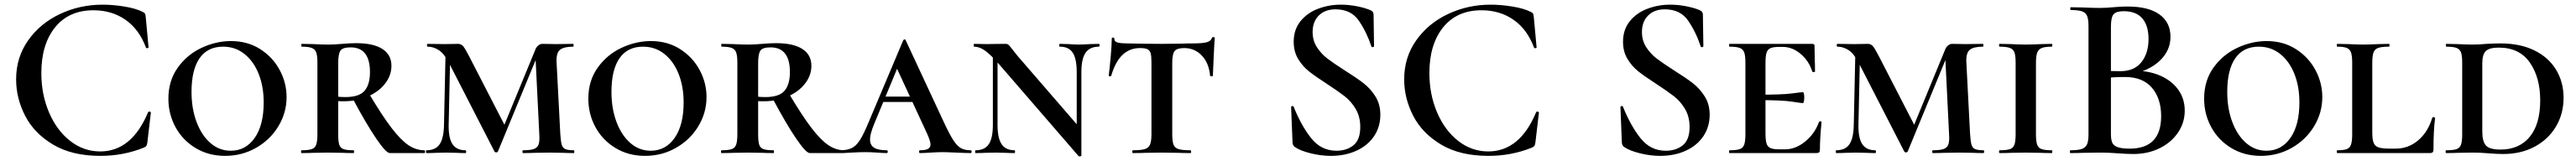

<svg xmlns="http://www.w3.org/2000/svg" viewBox="-20 -656 11028 690"><path d="M589 -606Q598 -602 600.5 -598Q603 -594 604 -583L616 -453Q616 -450 611 -449.5Q606 -449 605 -452Q576 -530 517.5 -571Q459 -612 380 -612Q275 -612 216 -539Q157 -466 157 -343Q157 -251 190 -174Q223 -97 280.5 -52Q338 -7 409 -7Q544 -7 614 -175Q616 -178 619 -178Q621 -178 623.5 -176.5Q626 -175 626 -174L611 -46Q609 -34 606.5 -30.5Q604 -27 595 -23Q508 12 410 12Q288 12 207 -36.5Q126 -85 87.5 -160Q49 -235 49 -316Q49 -410 100.5 -483Q152 -556 237 -596Q322 -636 419 -636Q464 -636 512.5 -628Q561 -620 589 -606Z M701 -233Q701 -310 741 -366Q781 -422 843 -451Q905 -480 969 -480Q1040 -480 1094 -445.5Q1148 -411 1177.5 -356Q1207 -301 1207 -240Q1207 -173 1172 -115Q1137 -57 1076.5 -22.5Q1016 12 944 12Q873 12 817.5 -21.5Q762 -55 731.5 -111Q701 -167 701 -233ZM1109 -217Q1109 -284 1088 -338Q1067 -392 1027.5 -424Q988 -456 935 -456Q869 -456 834.5 -406.5Q800 -357 800 -262Q800 -191 821.5 -133.5Q843 -76 881 -43Q919 -10 968 -10Q1032 -10 1070.5 -65Q1109 -120 1109 -217Z M1494 0Q1465 0 1448 -1L1382 -2L1320 -1Q1302 0 1271 0Q1269 0 1269 -6Q1269 -12 1271 -12Q1301 -12 1315 -17Q1329 -22 1334 -36.5Q1339 -51 1339 -81V-387Q1339 -417 1334 -431Q1329 -445 1315 -450.5Q1301 -456 1272 -456Q1270 -456 1270 -462Q1270 -468 1272 -468L1321 -467Q1359 -465 1382 -465Q1401 -465 1417 -466Q1433 -467 1445 -468Q1478 -471 1505 -471Q1579 -471 1617.5 -446Q1656 -421 1656 -374Q1656 -333 1629 -298Q1602 -263 1555 -242.5Q1508 -222 1452 -222Q1420 -222 1397 -226L1396 -247Q1421 -240 1459 -240Q1518 -240 1541 -267Q1564 -294 1564 -347Q1564 -453 1481 -453Q1448 -453 1438 -439.5Q1428 -426 1428 -385V-81Q1428 -50 1432.5 -36Q1437 -22 1450.5 -17Q1464 -12 1494 -12Q1496 -12 1496 -6Q1496 0 1494 0ZM1797 0H1649Q1633 0 1590.5 -62.5Q1548 -125 1491 -232L1561 -253Q1617 -159 1656.5 -107.5Q1696 -56 1728.5 -34Q1761 -12 1797 -12Q1800 -12 1800 -6Q1800 0 1797 0Z M1888 -446 1908 -443 1901 -121Q1900 -64 1917.5 -38Q1935 -12 1973 -12Q1976 -12 1976 -6Q1976 0 1973 0Q1950 0 1937 -1L1891 -2L1845 -1Q1832 0 1806 0Q1804 0 1804 -6Q1804 -12 1806 -12Q1845 -12 1862.5 -38Q1880 -64 1881 -121ZM2437 0Q2410 0 2394 -1L2334 -2L2266 -1Q2249 0 2219 0Q2217 0 2217 -6Q2217 -12 2219 -12Q2251 -12 2266 -17.5Q2281 -23 2286 -37Q2291 -51 2289 -81L2272 -426L2297 -456L2112 -7Q2110 -3 2105 -3Q2099 -3 2097 -7L1903 -385Q1882 -426 1859 -441Q1836 -456 1811 -456Q1808 -456 1808 -462Q1808 -468 1811 -468L1884 -467L1941 -468Q1954 -468 1962.5 -458.5Q1971 -449 1988 -416L2144 -113L2104 -35L2272 -443Q2276 -454 2284.5 -461Q2293 -468 2302 -468L2361 -467L2434 -468Q2436 -468 2436 -462Q2436 -456 2434 -456Q2394 -456 2377.5 -442.5Q2361 -429 2363 -389L2379 -81Q2381 -50 2385 -36Q2389 -22 2400.5 -17Q2412 -12 2437 -12Q2439 -12 2439 -6Q2439 0 2437 0Z M2499 -233Q2499 -310 2539 -366Q2579 -422 2641 -451Q2703 -480 2767 -480Q2838 -480 2892 -445.5Q2946 -411 2975.5 -356Q3005 -301 3005 -240Q3005 -173 2970 -115Q2935 -57 2874.5 -22.5Q2814 12 2742 12Q2671 12 2615.5 -21.5Q2560 -55 2529.5 -111Q2499 -167 2499 -233ZM2907 -217Q2907 -284 2886 -338Q2865 -392 2825.5 -424Q2786 -456 2733 -456Q2667 -456 2632.5 -406.5Q2598 -357 2598 -262Q2598 -191 2619.5 -133.5Q2641 -76 2679 -43Q2717 -10 2766 -10Q2830 -10 2868.5 -65Q2907 -120 2907 -217Z M3292 0Q3263 0 3246 -1L3180 -2L3118 -1Q3100 0 3069 0Q3067 0 3067 -6Q3067 -12 3069 -12Q3099 -12 3113 -17Q3127 -22 3132 -36.5Q3137 -51 3137 -81V-387Q3137 -417 3132 -431Q3127 -445 3113 -450.5Q3099 -456 3070 -456Q3068 -456 3068 -462Q3068 -468 3070 -468L3119 -467Q3157 -465 3180 -465Q3199 -465 3215 -466Q3231 -467 3243 -468Q3276 -471 3303 -471Q3377 -471 3415.5 -446Q3454 -421 3454 -374Q3454 -333 3427 -298Q3400 -263 3353 -242.5Q3306 -222 3250 -222Q3218 -222 3195 -226L3194 -247Q3219 -240 3257 -240Q3316 -240 3339 -267Q3362 -294 3362 -347Q3362 -453 3279 -453Q3246 -453 3236 -439.5Q3226 -426 3226 -385V-81Q3226 -50 3230.5 -36Q3235 -22 3248.5 -17Q3262 -12 3292 -12Q3294 -12 3294 -6Q3294 0 3292 0ZM3595 0H3447Q3431 0 3388.5 -62.5Q3346 -125 3289 -232L3359 -253Q3415 -159 3454.5 -107.5Q3494 -56 3526.5 -34Q3559 -12 3595 -12Q3598 -12 3598 -6Q3598 0 3595 0Z M3762 -242H3945L3952 -219H3747ZM4136 0Q4116 0 4074 -2Q4032 -4 4014 -4Q3997 -4 3965 -2Q3933 0 3919 0Q3915 0 3915 -6Q3915 -12 3919 -12Q3943 -12 3953.5 -18Q3964 -24 3964 -37Q3964 -51 3949 -84L3814 -376L3851 -434L3722 -123Q3705 -81 3705 -59Q3705 -34 3722.5 -23Q3740 -12 3776 -12Q3781 -12 3781 -6Q3781 0 3776 0Q3762 0 3736 -2Q3708 -4 3684 -4Q3659 -4 3625 -2Q3595 0 3576 0Q3571 0 3571 -6Q3571 -12 3576 -12Q3607 -12 3626 -21Q3645 -30 3661 -54.5Q3677 -79 3699 -132L3847 -483Q3849 -487 3853 -487Q3857 -487 3858 -483L4019 -137Q4044 -83 4060.5 -57Q4077 -31 4093.5 -21.5Q4110 -12 4136 -12Q4140 -12 4140 -6Q4140 0 4136 0Z M4231 -446 4251 -443V-121Q4251 -64 4268.5 -38Q4286 -12 4324 -12Q4326 -12 4326 -6Q4326 0 4324 0Q4300 0 4287 -1L4242 -2L4196 -1Q4182 0 4157 0Q4155 0 4155 -6Q4155 -12 4157 -12Q4196 -12 4213.5 -38Q4231 -64 4231 -121ZM4598 13 4253 -386Q4219 -424 4196 -440Q4173 -456 4151 -456Q4149 -456 4149 -462Q4149 -468 4151 -468L4207 -467Q4216 -467 4230 -467.5Q4244 -468 4286 -468Q4294 -468 4299 -463Q4304 -458 4314 -445L4337 -416L4600 -112L4610 11Q4610 13 4605 14Q4600 15 4598 13ZM4610 11 4590 -20V-347Q4590 -404 4573 -430Q4556 -456 4518 -456Q4515 -456 4515 -462Q4515 -468 4518 -468L4555 -467Q4583 -465 4600 -465Q4617 -465 4647 -467L4685 -468Q4688 -468 4688 -462Q4688 -456 4685 -456Q4646 -456 4628 -430Q4610 -404 4610 -347Z M4738 -332Q4737 -329 4732 -329Q4727 -329 4727 -332Q4731 -363 4735.5 -413.5Q4740 -464 4740 -490Q4740 -495 4745.5 -495Q4751 -495 4751 -490Q4751 -477 4766 -473.5Q4781 -470 4804 -470Q4890 -468 4955 -468L5042 -469Q5059 -470 5088 -470Q5126 -470 5145 -474.5Q5164 -479 5169 -494Q5170 -497 5175.5 -497Q5181 -497 5181 -494Q5181 -488 5179 -464Q5178 -439 5176 -401.5Q5174 -364 5173 -332Q5173 -329 5167 -329Q5161 -329 5161 -332Q5156 -386 5125.5 -418Q5095 -450 5050 -450Q5019 -450 5009 -437Q4999 -424 4999 -387V-81Q4999 -50 5004.5 -36Q5010 -22 5026 -17Q5042 -12 5077 -12Q5080 -12 5080 -6Q5080 0 5077 0Q5045 0 5026 -1L4953 -2L4883 -1Q4864 0 4830 0Q4828 0 4828 -6Q4828 -12 4830 -12Q4865 -12 4881.5 -17Q4898 -22 4904 -36.5Q4910 -51 4910 -81V-389Q4910 -416 4906.5 -428Q4903 -440 4893 -445Q4883 -450 4861 -450Q4772 -450 4738 -332Z M5738 -354Q5789 -322 5818.5 -299Q5848 -276 5869 -242.5Q5890 -209 5890 -164Q5890 -113 5863.5 -73Q5837 -33 5788.5 -10.5Q5740 12 5678 12Q5636 12 5591.5 1Q5547 -10 5524 -26Q5515 -32 5514 -45L5508 -196V-197Q5508 -201 5513 -201.5Q5518 -202 5519 -198Q5552 -116 5594.5 -63Q5637 -10 5702 -10Q5746 -10 5775 -33.5Q5804 -57 5804 -112Q5804 -156 5784.5 -189Q5765 -222 5736.5 -244Q5708 -266 5659 -298Q5611 -329 5584 -350.5Q5557 -372 5538 -403.5Q5519 -435 5519 -477Q5519 -529 5548 -565Q5577 -601 5623.5 -618.5Q5670 -636 5721 -636Q5754 -636 5788 -629.5Q5822 -623 5846 -613Q5861 -607 5861 -594L5863 -459Q5863 -455 5858.5 -454Q5854 -453 5852 -456Q5832 -517 5798.5 -566.5Q5765 -616 5698 -616Q5653 -616 5626.5 -589.5Q5600 -563 5600 -519Q5600 -482 5618.5 -453.5Q5637 -425 5664 -404.5Q5691 -384 5738 -354Z M6532 -606Q6541 -602 6543.5 -598Q6546 -594 6547 -583L6559 -453Q6559 -450 6554 -449.5Q6549 -449 6548 -452Q6519 -530 6460.5 -571Q6402 -612 6323 -612Q6218 -612 6159 -539Q6100 -466 6100 -343Q6100 -251 6133 -174Q6166 -97 6223.5 -52Q6281 -7 6352 -7Q6487 -7 6557 -175Q6559 -178 6562 -178Q6564 -178 6566.5 -176.5Q6569 -175 6569 -174L6554 -46Q6552 -34 6549.5 -30.5Q6547 -27 6538 -23Q6451 12 6353 12Q6231 12 6150 -36.5Q6069 -85 6030.5 -160Q5992 -235 5992 -316Q5992 -410 6043.5 -483Q6095 -556 6180 -596Q6265 -636 6362 -636Q6407 -636 6455.5 -628Q6504 -620 6532 -606Z M7148 -354Q7199 -322 7228.5 -299Q7258 -276 7279 -242.5Q7300 -209 7300 -164Q7300 -113 7273.5 -73Q7247 -33 7198.5 -10.5Q7150 12 7088 12Q7046 12 7001.5 1Q6957 -10 6934 -26Q6925 -32 6924 -45L6918 -196V-197Q6918 -201 6923 -201.5Q6928 -202 6929 -198Q6962 -116 7004.5 -63Q7047 -10 7112 -10Q7156 -10 7185 -33.5Q7214 -57 7214 -112Q7214 -156 7194.5 -189Q7175 -222 7146.5 -244Q7118 -266 7069 -298Q7021 -329 6994 -350.5Q6967 -372 6948 -403.5Q6929 -435 6929 -477Q6929 -529 6958 -565Q6987 -601 7033.5 -618.5Q7080 -636 7131 -636Q7164 -636 7198 -629.5Q7232 -623 7256 -613Q7271 -607 7271 -594L7273 -459Q7273 -455 7268.5 -454Q7264 -453 7262 -456Q7242 -517 7208.5 -566.5Q7175 -616 7108 -616Q7063 -616 7036.5 -589.5Q7010 -563 7010 -519Q7010 -482 7028.5 -453.5Q7047 -425 7074 -404.5Q7101 -384 7148 -354Z M7385 -12Q7415 -12 7429 -17Q7443 -22 7448 -36.5Q7453 -51 7453 -81V-387Q7453 -417 7448 -431Q7443 -445 7429 -450.5Q7415 -456 7385 -456Q7383 -456 7383 -462Q7383 -468 7385 -468H7739Q7749 -468 7749 -460L7750 -398Q7751 -379 7751 -350Q7751 -347 7745.5 -347Q7740 -347 7739 -350Q7725 -395 7689.5 -425Q7654 -455 7613 -455H7599Q7572 -455 7560 -449.5Q7548 -444 7543.5 -430Q7539 -416 7539 -386V-85Q7539 -55 7543.5 -41Q7548 -27 7560 -21.5Q7572 -16 7599 -16H7623Q7668 -16 7709 -49.5Q7750 -83 7768 -133Q7769 -136 7774 -136Q7779 -136 7779 -133Q7772 -61 7772 -15Q7772 -7 7769 -3.5Q7766 0 7757 0H7385Q7383 0 7383 -6Q7383 -12 7385 -12ZM7501 -227V-250Q7609 -250 7651.5 -255.5Q7694 -261 7699 -261Q7702 -261 7703.5 -254Q7705 -247 7705 -239Q7705 -230 7703.5 -222Q7702 -214 7699 -214Q7694 -214 7651.5 -220.5Q7609 -227 7501 -227Z M7924 -446 7944 -443 7937 -121Q7936 -64 7953.5 -38Q7971 -12 8009 -12Q8012 -12 8012 -6Q8012 0 8009 0Q7986 0 7973 -1L7927 -2L7881 -1Q7868 0 7842 0Q7840 0 7840 -6Q7840 -12 7842 -12Q7881 -12 7898.5 -38Q7916 -64 7917 -121ZM8473 0Q8446 0 8430 -1L8370 -2L8302 -1Q8285 0 8255 0Q8253 0 8253 -6Q8253 -12 8255 -12Q8287 -12 8302 -17.5Q8317 -23 8322 -37Q8327 -51 8325 -81L8308 -426L8333 -456L8148 -7Q8146 -3 8141 -3Q8135 -3 8133 -7L7939 -385Q7918 -426 7895 -441Q7872 -456 7847 -456Q7844 -456 7844 -462Q7844 -468 7847 -468L7920 -467L7977 -468Q7990 -468 7998.5 -458.5Q8007 -449 8024 -416L8180 -113L8140 -35L8308 -443Q8312 -454 8320.5 -461Q8329 -468 8338 -468L8397 -467L8470 -468Q8472 -468 8472 -462Q8472 -456 8470 -456Q8430 -456 8413.5 -442.5Q8397 -429 8399 -389L8415 -81Q8417 -50 8421 -36Q8425 -22 8436.5 -17Q8448 -12 8473 -12Q8475 -12 8475 -6Q8475 0 8473 0Z M8765 -12Q8767 -12 8767 -6Q8767 0 8765 0Q8735 0 8718 -1L8652 -2L8590 -1Q8572 0 8541 0Q8539 0 8539 -6Q8539 -12 8541 -12Q8572 -12 8586 -17Q8600 -22 8605 -36.5Q8610 -51 8610 -81V-387Q8610 -417 8605 -431Q8600 -445 8585.5 -450.5Q8571 -456 8541 -456Q8539 -456 8539 -462Q8539 -468 8541 -468L8590 -467Q8628 -465 8652 -465Q8679 -465 8719 -467L8765 -468Q8767 -468 8767 -462Q8767 -456 8765 -456Q8735 -456 8721 -450Q8707 -444 8702 -429.5Q8697 -415 8697 -385V-81Q8697 -51 8702 -36.5Q8707 -22 8721 -17Q8735 -12 8765 -12Z M9334 -182Q9334 -130 9305 -87.5Q9276 -45 9226 -20.5Q9176 4 9114 4Q9085 4 9047 1Q9034 0 9014 -1Q8994 -2 8969 -2L8897 -1Q8878 0 8845 0Q8842 0 8842 -6Q8842 -12 8845 -12Q8877 -12 8893 -17.5Q8909 -23 8915.5 -37Q8922 -51 8922 -81V-544Q8922 -573 8916 -587.5Q8910 -602 8894 -607.5Q8878 -613 8846 -613Q8844 -613 8844 -619Q8844 -625 8846 -625L8898 -624Q8942 -622 8969 -622Q8997 -622 9028 -625Q9039 -626 9054.5 -627Q9070 -628 9090 -628Q9179 -628 9226 -594Q9273 -560 9273 -498Q9273 -441 9229.5 -398Q9186 -355 9107 -337L9118 -353Q9182 -353 9231 -331Q9280 -309 9307 -270.5Q9334 -232 9334 -182ZM9018 -542V-346L8982 -353Q9026 -351 9059 -351Q9118 -351 9148.5 -389.5Q9179 -428 9179 -489Q9179 -546 9152.5 -577Q9126 -608 9073 -608Q9041 -608 9029.5 -595Q9018 -582 9018 -542ZM9233 -158Q9233 -234 9193.5 -280Q9154 -326 9078 -326Q9022 -326 8986 -320L9018 -332V-81Q9018 -58 9023.5 -45Q9029 -32 9046.5 -25.5Q9064 -19 9098 -19Q9233 -19 9233 -158Z M9417 -233Q9417 -310 9457 -366Q9497 -422 9559 -451Q9621 -480 9685 -480Q9756 -480 9810 -445.5Q9864 -411 9893.5 -356Q9923 -301 9923 -240Q9923 -173 9888 -115Q9853 -57 9792.5 -22.5Q9732 12 9660 12Q9589 12 9533.5 -21.5Q9478 -55 9447.5 -111Q9417 -167 9417 -233ZM9825 -217Q9825 -284 9804 -338Q9783 -392 9743.5 -424Q9704 -456 9651 -456Q9585 -456 9550.5 -406.5Q9516 -357 9516 -262Q9516 -191 9537.5 -133.5Q9559 -76 9597 -43Q9635 -10 9684 -10Q9748 -10 9786.5 -65Q9825 -120 9825 -217Z M10207 -19H10237Q10292 -19 10334 -55Q10376 -91 10394 -152Q10394 -154 10399 -154Q10401 -154 10403.5 -152.5Q10406 -151 10406 -150Q10399 -100 10399 -15Q10399 -7 10395.5 -3.5Q10392 0 10384 0H9987Q9985 0 9985 -6Q9985 -12 9987 -12Q10015 -12 10028 -17Q10041 -22 10046 -36.5Q10051 -51 10051 -81V-387Q10051 -417 10046 -431Q10041 -445 10028 -450.5Q10015 -456 9987 -456Q9985 -456 9985 -462Q9985 -468 9987 -468L10035 -467Q10075 -465 10097 -465Q10123 -465 10163 -467L10208 -468Q10211 -468 10211 -462Q10211 -456 10208 -456Q10177 -456 10162 -450.5Q10147 -445 10142 -430.5Q10137 -416 10137 -386V-85Q10137 -45 10150.5 -32Q10164 -19 10207 -19Z M10635 1Q10623 0 10605 -1Q10587 -2 10564 -2L10502 -1Q10484 0 10453 0Q10451 0 10451 -6Q10451 -12 10453 -12Q10484 -12 10498 -17Q10512 -22 10517 -36.5Q10522 -51 10522 -81V-387Q10522 -417 10517 -431Q10512 -445 10498 -450.5Q10484 -456 10454 -456Q10452 -456 10452 -462Q10452 -468 10454 -468L10502 -467Q10542 -465 10564 -465Q10595 -465 10626 -468Q10666 -470 10686 -470Q10770 -470 10831 -440Q10892 -410 10924 -357Q10956 -304 10956 -237Q10956 -168 10923 -113Q10890 -58 10831.5 -27Q10773 4 10698 4Q10670 4 10635 1ZM10856 -226Q10856 -324 10811.5 -388Q10767 -452 10678 -452Q10639 -452 10623.5 -437.5Q10608 -423 10608 -385V-92Q10608 -50 10623.5 -32.5Q10639 -15 10686 -15Q10766 -15 10811 -69.5Q10856 -124 10856 -226Z"/></svg>

Font: Cormorant SC SemiBold
Style: Regular
Weight: 600
Designer: Christian Thalmann (Catharsis Fonts)
Foundry: Catharsis Fonts
Version: Version 4.000